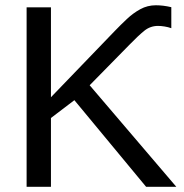

<svg xmlns="http://www.w3.org/2000/svg" viewBox="-20 -716 707 736"><path d="M175.3 -263.7V0H82V-688H175.3V-343.3L420.4 -597.7Q442.4 -620.6 466.6 -643.3Q490.7 -666 518.1 -680.9Q545.4 -695.8 577.6 -695.8Q605.5 -695.8 636.7 -688.5V-607.9Q624.5 -612.3 610.6 -614.5Q596.7 -616.7 585.9 -616.7Q556.2 -616.7 533.2 -598.1Q510.3 -579.6 476.6 -544.9L323.7 -389.2L655.8 0H540L265.1 -332Z"/></svg>

Font: Arimo Nerd Font
Style: Regular
Weight: 400
Designer: Steve Matteson
Foundry: Monotype Imaging Inc.
Version: Version 1.33;Nerd Fonts 3.2.1